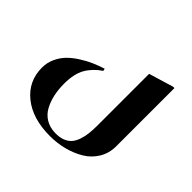

<svg xmlns="http://www.w3.org/2000/svg" viewBox="-149 -598 982 982"><g transform="rotate(45 342.5 -107.0)"><path d="M274.9 -236.8 277.8 -224.1Q231.4 -192.9 206.8 -150.1Q182.1 -107.4 182.1 -36.1Q182.1 6.3 189.9 42.2Q197.8 78.1 214.1 108.4Q230.5 138.7 259.3 156.2Q288.1 173.8 327.1 174.8Q357.9 175.8 380.9 167.2Q403.8 158.7 417.7 143.1Q431.6 127.4 439.9 103.3Q448.2 79.1 451.2 53Q454.1 26.9 454.1 -6.8V-378.9L586.9 -418.9H597.2V2Q597.2 52.2 573 92.3Q548.8 132.3 508.8 156.2Q468.8 180.2 420.7 192.6Q372.6 205.1 320.8 205.1Q194.3 205.1 119.1 144.5Q43.9 84 43.9 -14.2Q43.9 -50.3 58.8 -82.3Q73.7 -114.3 96.4 -137.2Q119.1 -160.2 151.1 -180.4Q183.1 -200.7 212.4 -213.4Q241.7 -226.1 274.9 -236.8Z"/></g></svg>

Font: Laureen pro
Style: Bold
Weight: 700
Designer: Ahmed zaza
Foundry: zazatype
Version: Version 1.000